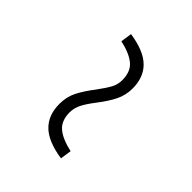

<svg xmlns="http://www.w3.org/2000/svg" viewBox="3 -504 436 436"><g transform="rotate(-45 221.0 -285.5)"><path d="M65 -242Q72 -289 93 -310.5Q114 -332 150 -332Q173 -332 191.5 -322.5Q210 -313 232 -296Q251 -282 263 -275.5Q275 -269 289 -269Q316 -269 329.5 -285Q343 -301 350 -333L377 -329Q370 -282 349 -260.5Q328 -239 292 -239Q271 -239 252.5 -248Q234 -257 212 -274Q194 -288 180.5 -295Q167 -302 153 -302Q126 -302 112.5 -286Q99 -270 92 -238Z"/></g></svg>

Font: Athiti ExtraLight
Style: Regular
Weight: 275
Designer: CadsonDemak Team
Foundry: CadsonDemak
Version: Version 1.033